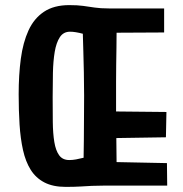

<svg xmlns="http://www.w3.org/2000/svg" viewBox="-20 -726 715 751"><path d="M237 5Q187 5 153.5 -12.5Q120 -30 100 -62Q80 -94 70 -139Q60 -184 56.5 -239Q53 -294 53 -357Q53 -433 61.5 -496.5Q70 -560 91.5 -607Q113 -654 152 -680Q191 -706 251 -706Q283 -706 305 -703Q327 -700 350 -696.5Q373 -693 406 -693H622V-599L436 -598Q436 -572 435.5 -539.5Q435 -507 434.5 -472.5Q434 -438 434 -406Q434 -374 434 -351V-290L631 -288L629 -189L435 -186L436 -92L633 -88L634 0H387Q360 0 339 1Q318 2 295 3.5Q272 5 237 5ZM251 -100Q264 -100 277.5 -102.5Q291 -105 307 -109Q308 -142 308 -179Q308 -216 308.5 -259.5Q309 -303 309 -352Q309 -401 308 -443.5Q307 -486 306 -524Q305 -562 304 -594Q289 -598 276.5 -600Q264 -602 254 -602Q228 -602 214 -580.5Q200 -559 194 -523Q188 -487 187 -441Q186 -395 186 -346Q186 -294 186.5 -249Q187 -204 192.5 -170.5Q198 -137 211.5 -118.5Q225 -100 251 -100Z"/></svg>

Font: Truculenta ExtraBold
Style: Regular
Weight: 800
Version: Version 1.002